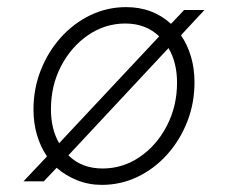

<svg xmlns="http://www.w3.org/2000/svg" viewBox="-20 -509 640 539"><path d="M266 10Q229 10 196.5 -3Q164 -16 139 -38L103 0H46L112 -70Q94 -96 84 -129.5Q74 -163 74 -201Q74 -260 94.5 -312Q115 -364 151 -404Q187 -444 234 -466.5Q281 -489 334 -489Q372 -489 403.5 -477Q435 -465 460 -442L497 -481H554L488 -410Q506 -384 516 -350.5Q526 -317 526 -278Q526 -219 505.5 -167Q485 -115 449 -75Q413 -35 366 -12.5Q319 10 266 10ZM146 -107 427 -407Q389 -443 332 -443Q275 -443 227.5 -410.5Q180 -378 151.5 -323.5Q123 -269 123 -202Q123 -147 146 -107ZM268 -36Q325 -36 372.5 -68.5Q420 -101 448.5 -156Q477 -211 477 -277Q477 -305 471 -329.5Q465 -354 453 -374L172 -73Q209 -36 268 -36Z"/></svg>

Font: Red Hat Mono
Style: Italic
Weight: 300
Italic angle: -12°
Monospace: yes
Designer: Pentagram, MCKL
Foundry: Pentagram, MCKL
Version: Version 1.023